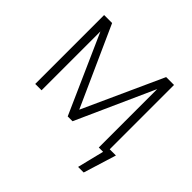

<svg xmlns="http://www.w3.org/2000/svg" viewBox="-166 -710 1045 1045"><g transform="rotate(45 356.5 -187.5)"><path d="M553.7 -530.3H614.3V-35.2H662.1L603.5 154.3H560.5L598.6 0H565.4V-449.7L363.3 0H326.2L125 -453.1V0H76.2V-530.3H137.7L344.7 -70.3Z"/></g></svg>

Font: Pretendard GOV ExtraLight
Style: Regular
Weight: 200
Designer: Base glyphs from Inter by Rasmus Andersson; Hangeul glyphs from Noto Sans CJK(Source Han Sans) by Jang Soo-young and Kan
Foundry: Kil Hyung-jin
Version: Version 1.309